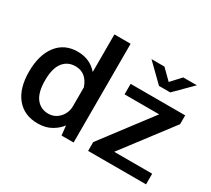

<svg xmlns="http://www.w3.org/2000/svg" viewBox="-145 -1017 1410 1283"><g transform="rotate(30 559.5 -376.0)"><path d="M95 -61.5C134.3 -13.8 188.7 10 258 10C299.3 10 334.7 1.3 364 -16C393.3 -33.3 415.3 -52.7 430 -74L438 0H531V-762H406V-472C367.3 -517.3 316.3 -540 253 -540C185 -540 131.8 -515 93.5 -465C55.2 -415 36 -347.3 36 -262C36 -176 55.7 -109.2 95 -61.5ZM371.5 -119.5C348.5 -94.5 320.3 -82 287 -82C247.7 -82 216.3 -97 193 -127C169.7 -157 158 -203 158 -265C158 -326.3 169.7 -372.2 193 -402.5C216.3 -432.8 248.3 -448 289 -448C345 -448 384 -416.7 406 -354V-210C406 -174.7 394.5 -144.5 371.5 -119.5ZM643 -68V0H1090V-82H797L1086 -462V-530H665V-449H932ZM1053 -743H948L879 -668L803 -743H703L836 -613H923Z"/></g></svg>

Font: Morrison SemiBold
Style: Regular
Weight: 600
Designer: Pablo Impallari, Rodrigo Fuenzalida (Modified by Dan O. Williams)
Version: Version 0.030; ttfautohint (v1.8.1)